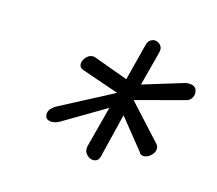

<svg xmlns="http://www.w3.org/2000/svg" viewBox="-56 -650 488 432"><g transform="rotate(15 187.5 -434.0)"><path d="M192 -286Q183 -286 176 -294Q169 -302 172 -314L197 -409L99 -351Q89 -345 80 -345Q64 -345 64 -359Q64 -371 81 -381L205 -446L118 -476Q109 -479 109 -488Q109 -497 117 -505Q125 -513 135 -511L217 -481L239 -567Q241 -575 246 -578.5Q251 -582 256 -582Q264 -582 270 -575.5Q276 -569 273 -558L252 -478L347 -507Q350 -508 356 -508Q375 -508 375 -490Q375 -484 371 -478Q367 -472 358 -470L245 -440L320 -358Q324 -354 324 -347Q324 -339 316 -331.5Q308 -324 300 -324Q293 -324 289 -329H290L232 -401L207 -299Q204 -286 192 -286Z"/></g></svg>

Font: Meow Script
Style: Regular
Weight: 400
Designer: Robert E. Leuschke
Foundry: Robert E. Leuschke
Version: Version 1.010; ttfautohint (v1.8.3)